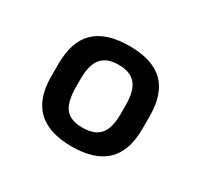

<svg xmlns="http://www.w3.org/2000/svg" viewBox="-75 -695 479 460"><g transform="rotate(30 165.0 -465.0)"><path d="M40 -482V-447Q40 -386 71.5 -356Q103 -326 166 -326Q229 -326 260.5 -356Q292 -386 292 -447V-482Q292 -544 261 -574Q230 -604 167 -604Q103 -604 71.5 -574Q40 -544 40 -482ZM104 -451V-478Q104 -516 119 -534Q134 -552 166 -552Q199 -552 214 -534Q229 -516 229 -478V-451Q229 -413 214 -395.5Q199 -378 166 -378Q134 -378 119.5 -394.5Q105 -411 104 -451Z"/></g></svg>

Font: Beiruti Medium
Style: Regular
Weight: 500
Designer: Arlette Boutros
Foundry: Boutros
Version: Version 1.41